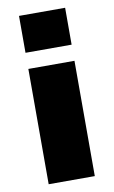

<svg xmlns="http://www.w3.org/2000/svg" viewBox="-84 -775 486 820"><g transform="rotate(-10 159.0 -365.0)"><path d="M59 -570V-730H259V-570ZM59 0V-500H259V0Z"/></g></svg>

Font: M PLUS 1 Thin Black
Style: Regular
Weight: 900
Version: Version 1.001